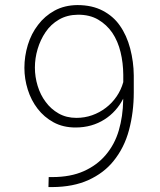

<svg xmlns="http://www.w3.org/2000/svg" viewBox="-20 -741 640 768"><path d="M189 -32.7H174.8L173.8 7.3H189Q273.4 6.8 334.2 -21Q395 -48.8 433.1 -95.7Q477.1 -149.4 496.1 -220.9Q515.1 -292.5 515.1 -371.1V-439Q514.6 -494.1 500.7 -547.1Q486.8 -600.1 459 -639.2Q433.6 -675.8 391.1 -698.2Q348.6 -720.7 289.6 -720.7Q237.8 -720.2 198.2 -698.5Q158.7 -676.8 132.3 -641.6Q105 -606.4 91.3 -561.3Q77.6 -516.1 77.6 -469.7Q77.6 -425.3 91.1 -382.6Q104.5 -339.8 130.4 -306.2Q156.2 -272.5 194.3 -251.7Q232.4 -231 282.2 -231Q315.4 -231 344.5 -239.3Q373.5 -247.6 397.9 -263.2Q421.9 -278.3 440.9 -299.6Q460 -320.8 472.7 -346.2V-339.8Q471.7 -275.9 455.3 -219.7Q439 -163.6 402.8 -121.1Q368.2 -80.1 315.2 -56.4Q262.2 -32.7 189 -32.7ZM285.6 -269.5Q245.6 -269.5 214.6 -287.1Q183.6 -304.7 162.6 -333.5Q141.6 -361.3 130.6 -397.5Q119.6 -433.6 119.6 -470.7Q119.6 -508.3 130.6 -545.2Q141.6 -582 162.1 -612.3Q183.1 -643.6 215.8 -662.6Q248.5 -681.6 291 -682.1Q338.4 -682.6 372.6 -662.6Q406.7 -642.6 429.2 -609.9Q451.7 -576.2 462.2 -532.7Q472.7 -489.3 473.1 -441.9V-412.6Q464.4 -381.3 446.3 -355Q428.2 -328.6 403.8 -310.1Q378.4 -290.5 348.4 -280Q318.4 -269.5 285.6 -269.5Z"/></svg>

Font: Roboto Mono ExtraLight
Style: Regular
Weight: 250
Monospace: yes
Designer: Google
Version: Version 3.000